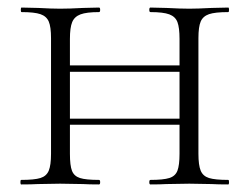

<svg xmlns="http://www.w3.org/2000/svg" viewBox="-20 -488 660 508"><path d="M378 -456Q375 -456 375 -462Q375 -468 378 -468L420 -467Q458 -465 481 -465Q502 -465 540 -467L584 -468Q586 -468 586 -462Q586 -456 584 -456Q549 -456 533 -450.5Q517 -445 511 -431Q505 -417 505 -387V-81Q505 -51 511 -36.5Q517 -22 533 -17Q549 -12 584 -12Q586 -12 586 -6Q586 0 584 0Q556 0 540 -1L481 -2L420 -1Q405 0 378 0Q375 0 375 -6Q375 -12 378 -12Q412 -12 428 -17Q444 -22 449.5 -36.5Q455 -51 455 -81V-385Q455 -415 449.5 -429.5Q444 -444 428 -450Q412 -456 378 -456ZM137 -315H476V-298H137ZM37 -456Q35 -456 35 -462Q35 -468 37 -468L81 -467Q117 -465 139 -465Q164 -465 200 -467L242 -468Q245 -468 245 -462Q245 -456 242 -456Q209 -456 193 -450Q177 -444 171 -429.5Q165 -415 165 -385V-81Q165 -50 170.5 -36Q176 -22 191.5 -17Q207 -12 242 -12Q245 -12 245 -6Q245 0 242 0Q215 0 200 -1L139 -2L80 -1Q64 0 36 0Q34 0 34 -6Q34 -12 36 -12Q71 -12 87 -17Q103 -22 109 -36.5Q115 -51 115 -81V-387Q115 -417 109 -431Q103 -445 87 -450.5Q71 -456 37 -456ZM137 -174H476V-158H137Z"/></svg>

Font: Cormorant Unicase Light
Style: Regular
Weight: 300
Designer: Christian Thalmann (Catharsis Fonts)
Foundry: Catharsis Fonts
Version: Version 4.000